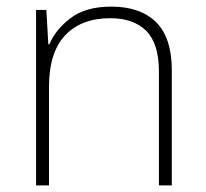

<svg xmlns="http://www.w3.org/2000/svg" viewBox="-20 -626 622 580"><path d="M316 -606Q404 -606 451.5 -559Q499 -512 499 -413V-66H460V-411Q460 -494 422 -532.5Q384 -571 313 -571Q226 -571 177 -519.5Q128 -468 128 -363V-66H89V-596H120L126 -492H129Q148 -537 193.5 -571.5Q239 -606 316 -606Z"/></svg>

Font: Noto Sans Malayalam UI ExtraLight
Style: Regular
Weight: 200
Designer: Jelle Bosma - Monotype Design Team
Foundry: Monotype Imaging Inc.
Version: Version 2.104; ttfautohint (v1.8.4.7-5d5b)